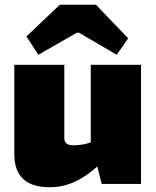

<svg xmlns="http://www.w3.org/2000/svg" viewBox="-20 -772 655 806"><path d="M250 -500V-193Q250 -177 259 -169.5Q268 -162 287 -162Q307 -162 328 -165.5Q349 -169 383 -182L395 -79Q344 -32 294 -9Q244 14 188 14Q40 14 40 -126V-500ZM572 -500V0H407L381 -102L361 -114V-500ZM383 -752 518 -611 470 -542 311 -635H303L141 -542L91 -619L231 -752Z"/></svg>

Font: Exo 2 Black
Style: Regular
Weight: 900
Designer: Natanael Gama
Foundry: Natanael Gama
Version: Version 2.010